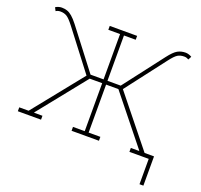

<svg xmlns="http://www.w3.org/2000/svg" viewBox="-148 -883 1282 1223"><g transform="rotate(20 493.0 -272.0)"><path d="M30.8 0V-26.4H94.2L364.3 -362.8L160.6 -628.9Q130.9 -667.5 112.5 -678.7Q94.2 -689.9 68.8 -689.9Q59.6 -689.9 52 -687.5Q44.4 -685.1 38.6 -681.2L26.9 -703.6Q35.6 -709.5 47.1 -712.9Q58.6 -716.3 68.8 -716.3Q88.4 -716.3 105.2 -710.7Q122.1 -705.1 139.9 -689.9Q157.7 -674.8 180.2 -646L386.2 -377.4H474.6V-684.6H395V-710.9H580.6V-684.6H501V-377.4H590.8L796.9 -646Q830.1 -689.5 854.2 -702.9Q878.4 -716.3 908.2 -716.3Q918 -716.3 929.4 -712.9Q940.9 -709.5 950.2 -703.6L938.5 -681.2Q932.1 -685.1 924.6 -687.5Q917 -689.9 908.2 -689.9Q882.3 -689.9 864 -678.7Q845.7 -667.5 816.4 -628.9L611.3 -361.3L880.4 -26.4H944.3V0H787.1V-26.4H841.8L843.3 -28.8L584.5 -351.6H501V-26.4H580.6V0H395V-26.4H474.6V-351.6H390.1L131.3 -28.8L132.8 -26.4H188V0ZM918 171.9V-11.7H944.3V171.9Z"/></g></svg>

Font: Roboto Slab LO Thin
Style: Regular
Weight: 250
Designer: Google
Version: Version 2.00;September 28, 2018;FontCreator 11.5.0.2427 64-b